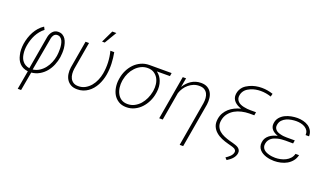

<svg xmlns="http://www.w3.org/2000/svg" viewBox="-86 -1338 3693 2171"><g transform="rotate(20 1760.5 -253.0)"><path d="M225.6 8.8 186 233.9H226.6L266.6 9.3Q320.3 3.9 363.3 -21Q406.2 -45.9 438 -84Q469.2 -122.1 489 -169.4Q508.8 -216.8 516.6 -267.1Q520 -289.1 521.2 -317.4Q522.5 -345.7 520 -375.5Q516.6 -404.8 508.5 -432.6Q500.5 -460.4 485.8 -482.4Q471.2 -503.9 449 -516.6Q426.8 -529.3 394.5 -528.3Q374 -527.8 357.7 -519.3Q341.3 -510.7 329.6 -496.6Q317.9 -482.9 310.1 -465.3Q302.2 -447.8 298.8 -429.2L229.5 -29.8Q201.7 -34.2 180.9 -45.9Q160.2 -57.6 146.5 -75.2Q132.8 -91.3 125 -111.8Q117.2 -132.3 113.8 -155.3Q109.4 -181.6 110.1 -210Q110.8 -238.3 115.7 -265.1Q121.6 -297.9 132.1 -330.6Q142.6 -363.3 158.2 -393.1Q173.8 -422.9 195.1 -449Q216.3 -475.1 243.2 -495.6L226.1 -528.8Q192.9 -507.8 167.7 -479Q142.6 -450.2 124 -416.5Q105 -381.8 92.5 -343.3Q80.1 -304.7 74.2 -266.1Q69.3 -231.9 69.8 -197.5Q70.3 -163.1 78.6 -131.8Q84 -105.5 95 -81.8Q106 -58.1 123.5 -39.6Q141.1 -20.5 166.5 -7.8Q191.9 4.9 225.6 8.8ZM270 -28.8 341.8 -429.7Q343.8 -439.9 347.9 -450.2Q352.1 -460.4 358.4 -469.2Q364.7 -477.5 373.3 -483.2Q381.8 -488.8 393.6 -490.2Q418.5 -492.2 434.8 -480.7Q451.2 -469.2 461.4 -449.7Q471.2 -429.2 475.6 -403.8Q480 -378.4 480.5 -353Q481 -327.1 479.2 -304.4Q477.5 -281.7 475.1 -266.6Q468.3 -225.6 451.7 -185.5Q435.1 -145.5 409.7 -113.3Q383.8 -80.1 348.9 -57.4Q314 -34.7 270 -28.8Z M766.6 -528.3H724.6L668 -198.7Q662.1 -157.7 667.7 -120.4Q673.3 -83 691.4 -54.2Q709.5 -25.4 740.5 -7.8Q771.5 9.8 817.4 9.8Q854.5 10.3 887 -0.5Q919.4 -11.2 946.3 -30.3Q973.6 -49.3 995.1 -75Q1016.6 -100.6 1033.2 -131.3Q1048.8 -161.1 1059.8 -194.1Q1070.8 -227.1 1076.7 -260.7Q1087.9 -327.6 1085.2 -395Q1082.5 -462.4 1069.8 -528.8H1023.4Q1040.5 -463.4 1043.5 -395Q1046.4 -326.7 1034.7 -259.8Q1027.3 -218.3 1009.8 -176.8Q992.2 -135.3 964.8 -102.1Q937 -68.8 899.9 -48.3Q862.8 -27.8 816.4 -28.3Q780.3 -28.3 757.3 -43.5Q734.4 -58.6 722.2 -82.5Q710 -106.9 707.5 -137Q705.1 -167 709.5 -197.3ZM969.7 -740.2 899.4 -593.8H931.6L1018.6 -740.2Z M1754.4 -489.7 1760.3 -528.3H1492.2Q1438.5 -527.8 1393.3 -506.8Q1348.1 -485.8 1314 -450.7Q1279.8 -415 1257.1 -368.9Q1234.4 -322.8 1226.6 -272.9L1223.6 -254.9Q1216.8 -208 1224.1 -161.6Q1231.4 -115.2 1252.4 -78.1Q1274.4 -40 1313 -15.4Q1351.6 9.3 1407.2 9.8Q1460.9 10.3 1506.3 -11.7Q1551.8 -33.7 1585.9 -70.3Q1620.1 -106.9 1642.8 -154.1Q1665.5 -201.2 1673.3 -251L1676.3 -269.5Q1681.2 -303.7 1678.2 -336.4Q1675.3 -369.1 1664.1 -398.9Q1654.8 -424.8 1638.2 -447.8Q1621.6 -470.7 1597.2 -488.8ZM1265.1 -254.4 1268.6 -272.5Q1275.9 -312.5 1294.9 -352.1Q1314 -391.6 1342.8 -421.9Q1371.1 -452.6 1408.7 -471.4Q1446.3 -490.2 1490.7 -489.7Q1534.7 -489.3 1564.9 -469.7Q1595.2 -450.2 1613.3 -419.4Q1630.9 -388.2 1636 -349.9Q1641.1 -311.5 1635.3 -273.4L1632.3 -255.4Q1624.5 -213.9 1606 -173.3Q1587.4 -132.8 1559.1 -100.1Q1530.3 -67.9 1492.4 -47.9Q1454.6 -27.8 1408.2 -28.3Q1362.8 -28.8 1332.5 -49.6Q1302.2 -70.3 1285.6 -103.5Q1268.6 -136.2 1263.9 -176Q1259.3 -215.8 1265.1 -254.4Z M1934.6 -528.3H1894.5L1803.2 0H1845.7L1904.3 -339.4Q1915 -372.6 1934.6 -401.9Q1954.1 -431.2 1981 -453.1Q2006.8 -474.6 2038.3 -487.3Q2069.8 -500 2106 -499.5Q2143.6 -499.5 2167 -485.4Q2190.4 -471.2 2203.1 -447.8Q2215.3 -424.3 2217.8 -394Q2220.2 -363.8 2215.3 -332L2123.5 203.1H2165.5L2257.8 -331.5Q2263.2 -372.1 2258.5 -409.4Q2253.9 -446.8 2236.8 -475.1Q2219.7 -503.4 2189.5 -520.8Q2159.2 -538.1 2113.3 -538.1Q2079.6 -538.1 2050 -529.1Q2020.5 -520 1995.6 -503.4Q1971.2 -487.3 1950.7 -465.3Q1930.2 -443.4 1914.1 -417Z M2903.8 -662.1 2913.1 -698.2Q2880.4 -709 2846.9 -714.8Q2813.5 -720.7 2779.3 -720.7Q2742.7 -721.2 2704.3 -713.6Q2666 -706.1 2632.3 -689.9Q2613.8 -681.6 2596.7 -670.4Q2579.6 -659.2 2565.9 -645Q2549.8 -627.4 2539.1 -605.5Q2528.3 -583.5 2524.9 -556.2Q2521.5 -528.3 2529.3 -506.3Q2537.1 -484.4 2552.7 -467.8Q2568.8 -450.7 2590.6 -438.5Q2612.3 -426.3 2636.2 -418.9Q2597.7 -409.2 2562.5 -392.1Q2527.3 -375 2499.5 -350.6Q2471.7 -325.7 2452.6 -293Q2433.6 -260.3 2427.2 -218.3Q2419.9 -167 2435.5 -130.1Q2451.2 -93.3 2481.4 -67.4Q2511.2 -41 2551.5 -23.7Q2591.8 -6.3 2634.3 4.4L2668.9 13.7Q2679.2 16.6 2691.9 20.3Q2704.6 23.9 2714.8 29.8Q2725.1 36.6 2731.7 45.7Q2738.3 54.7 2736.3 68.8Q2733.9 84.5 2726.1 97.4Q2718.3 110.4 2707 121.6Q2695.8 132.8 2683.1 142.1Q2670.4 151.4 2658.2 159.7L2680.7 183.6Q2696.3 173.8 2712.4 161.9Q2728.5 149.9 2742.2 135.3Q2755.4 120.6 2764.6 103.5Q2773.9 86.4 2776.4 66.4Q2779.3 44.4 2771 29.5Q2762.7 14.6 2748.5 4.4Q2733.9 -5.4 2715.6 -11.5Q2697.3 -17.6 2680.2 -22.5L2639.6 -33.2Q2604.5 -43 2570.1 -57.6Q2535.6 -72.3 2510.3 -94.2Q2486.8 -115.2 2474.6 -145.3Q2462.4 -175.3 2469.2 -216.3Q2477.5 -265.6 2504.4 -300Q2531.2 -334.5 2569.3 -356.9Q2606.9 -378.4 2651.9 -388.7Q2696.8 -398.9 2741.7 -399.4H2802.2L2808.6 -438.5H2742.7Q2723.6 -438.5 2702.1 -440.4Q2680.7 -442.4 2659.2 -447.3Q2638.2 -451.7 2619.6 -460Q2601.1 -468.3 2587.9 -481.9Q2574.7 -495.1 2568.6 -513.9Q2562.5 -532.7 2567.4 -558.6Q2571.3 -577.6 2579.8 -593.5Q2588.4 -609.4 2600.1 -621.6Q2612.3 -633.8 2627 -643.1Q2641.6 -652.3 2658.2 -659.2Q2686 -671.9 2717.5 -677.5Q2749 -683.1 2778.3 -683.1Q2810.5 -683.1 2842 -677.7Q2873.5 -672.4 2903.8 -662.1Z M2985.4 -142.6Q2981.4 -113.8 2988.8 -91.6Q2996.1 -69.3 3010.7 -52.7Q3025.9 -35.6 3046.6 -23.7Q3067.4 -11.7 3090.8 -4.4Q3114.7 2.9 3139.4 6.3Q3164.1 9.8 3187 9.8Q3227.1 9.8 3266.6 0.7Q3306.2 -8.3 3339.8 -27.3Q3373.5 -46.9 3397.9 -76.9Q3422.4 -106.9 3432.1 -148.9H3389.2Q3380.9 -116.2 3359.6 -93.3Q3338.4 -70.3 3310.5 -56.2Q3282.7 -42 3250.5 -35.2Q3218.3 -28.3 3187.5 -28.3Q3170.4 -28.3 3150.6 -30.5Q3130.9 -32.7 3111.8 -38.1Q3092.8 -43 3075.7 -51.3Q3058.6 -59.6 3046.4 -71.8Q3034.2 -84.5 3028.6 -101.6Q3022.9 -118.7 3027.3 -141.6Q3031.2 -164.1 3042 -180.9Q3052.7 -197.8 3068.4 -210Q3083 -221.7 3101.3 -229Q3119.6 -236.3 3139.2 -241.2Q3161.6 -246.6 3185.5 -248.8Q3209.5 -251 3231.4 -251L3323.2 -250.5L3329.6 -289.1H3231.9Q3214.4 -289.1 3194.1 -291Q3173.8 -293 3154.8 -298.3Q3137.7 -302.2 3122.6 -309.3Q3107.4 -316.4 3097.2 -327.6Q3086.4 -338.4 3081.5 -353.8Q3076.7 -369.1 3081.1 -390.1Q3086.9 -422.4 3107.2 -443.6Q3127.4 -464.8 3155.3 -477.5Q3183.1 -489.7 3214.6 -494.9Q3246.1 -500 3273.9 -500Q3300.3 -500 3327.6 -494.1Q3355 -488.3 3377 -475.1Q3399.4 -461.9 3412.4 -440.7Q3425.3 -419.4 3423.3 -387.7H3465.3Q3465.8 -427.2 3449.2 -455.8Q3432.6 -484.4 3405.8 -502.4Q3378.4 -520.5 3344 -529.1Q3309.6 -537.6 3274.4 -538.1Q3238.3 -538.1 3199.5 -530.8Q3160.6 -523.4 3127 -506.8Q3092.3 -489.7 3067.6 -460.7Q3043 -431.6 3038.1 -388.7Q3035.2 -365.2 3041.5 -346.4Q3047.9 -327.6 3061 -313.5Q3074.2 -299.3 3092.5 -288.8Q3110.8 -278.3 3130.9 -272Q3105.5 -265.6 3080.6 -255.6Q3055.7 -245.6 3036.1 -230Q3016.1 -214.4 3002.4 -192.9Q2988.8 -171.4 2985.4 -142.6Z"/></g></svg>

Font: Roboto Mono ExtraLight
Style: Italic
Weight: 250
Italic angle: -10°
Monospace: yes
Designer: Google
Version: Version 3.000